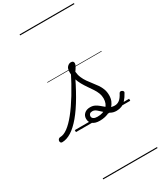

<svg xmlns="http://www.w3.org/2000/svg" viewBox="-513 -1097 1410 1684"><g transform="rotate(-30 191.5 -255.0)"><path d="M-148 17Q-159 17 -163.5 9.5Q-168 2 -167 -7Q-166 -16 -159 -23.5Q-152 -31 -140 -31Q-106 -31 -65 -61Q-24 -91 23.5 -150Q71 -209 124 -295.5Q177 -382 234 -496L265 -482Q207 -356 152 -261.5Q97 -167 45.5 -105.5Q-6 -44 -54.5 -13.5Q-103 17 -148 17ZM403 17Q395 17 392 9.5Q389 2 390.5 -7Q392 -16 397.5 -23.5Q403 -31 413 -31Q437 -31 459 -46.5Q481 -62 503 -105Q508 -113 515.5 -114Q523 -115 530.5 -111Q538 -107 542 -100.5Q546 -94 542 -87Q521 -48 499.5 -25Q478 -2 454.5 7.5Q431 17 403 17ZM233 19Q187 19 161 -0.5Q135 -20 135 -56Q135 -87 157 -107Q179 -127 215 -127Q242 -127 262 -117Q282 -107 298.5 -93Q315 -79 332 -65Q349 -51 368 -41Q387 -31 413 -31Q424 -31 429 -23.5Q434 -16 433 -7Q432 2 424.5 9.5Q417 17 403 17Q368 17 342 1Q316 -15 295 -35Q274 -55 255 -71Q236 -87 215 -87Q197 -87 188 -78Q179 -69 179 -56Q179 -40 193 -31Q207 -22 231 -22Q261 -22 284.5 -29.5Q308 -37 324.5 -51.5Q341 -66 349.5 -87.5Q358 -109 358 -136Q358 -164 348 -189.5Q338 -215 321.5 -240Q305 -265 286.5 -291.5Q268 -318 251.5 -347Q235 -376 224.5 -409.5Q214 -443 214 -483Q214 -520 231 -536.5Q248 -553 266 -553Q281 -553 287.5 -546.5Q294 -540 294 -529Q294 -517 285 -500Q276 -483 260 -461Q263 -427 275 -399Q287 -371 304.5 -346Q322 -321 340.5 -298Q359 -275 376 -250.5Q393 -226 403.5 -198Q414 -170 414 -135Q414 -104 404 -79Q394 -54 376 -36Q358 -18 335.5 -5.5Q313 7 286.5 13Q260 19 233 19ZM0 469H550V479H0ZM0 -20H550V0H0ZM0 -505H550V-500H0ZM0 -989H550V-979H0Z"/></g></svg>

Font: Playwrite DE VA Guides
Style: Regular
Weight: 400
Designer: Veronika Burian, José Scaglione
Foundry: TypeTogether
Version: Version 1.003